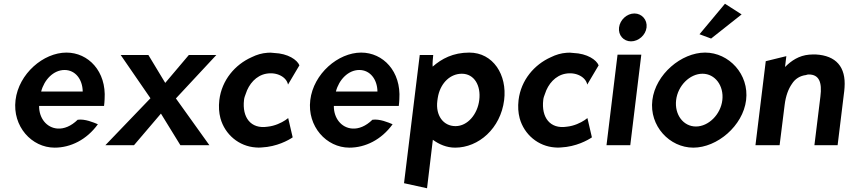

<svg xmlns="http://www.w3.org/2000/svg" viewBox="-20 -776 4543 1026"><path d="M189 -210H536C537 -222 539 -234 539 -246C549 -395 452 -495 335 -495C212 -495 80 -382 63 -241C46 -101 149 13 272 13C357 13 443 -29 503 -112C482 -121 433 -142 395 -136C359 -101 322 -87 288 -89C228 -93 188 -146 189 -210ZM422 -287H200C216 -349 265 -402 325 -402C382 -402 421 -353 422 -287Z M989 -482 863 -333 773 -482H625L784 -251L543 0H696L840 -169L944 0H1099L920 -250L1136 -482Z M1519 -324 1580 -427C1568 -456 1520 -490 1444 -493C1432 -495 1420 -495 1409 -494C1380 -492 1352 -484 1324 -470C1237 -431 1165 -349 1152 -241C1148 -206 1150 -174 1158 -144C1182 -57 1257 6 1347 12C1357 13 1368 13 1378 12C1460 8 1522 -27 1544 -42L1520 -145C1516 -142 1510 -138 1505 -134C1484 -120 1449 -103 1410 -99C1320 -85 1273 -149 1284 -242C1285 -253 1289 -264 1293 -274C1310 -328 1349 -372 1402 -382C1461 -393 1512 -363 1519 -324Z M1764 -210H2111C2112 -222 2114 -234 2114 -246C2124 -395 2027 -495 1910 -495C1787 -495 1655 -382 1638 -241C1621 -101 1724 13 1847 13C1932 13 2018 -29 2078 -112C2057 -121 2008 -142 1970 -136C1934 -101 1897 -87 1863 -89C1803 -93 1763 -146 1764 -210ZM1997 -287H1775C1791 -349 1840 -402 1900 -402C1957 -402 1996 -353 1997 -287Z M2674 -241C2691 -376 2615 -495 2488 -495C2401 -495 2340 -462 2292 -420C2290 -435 2294 -470 2295 -482H2223L2139 203L2262 230L2293 -29C2326 -5 2366 13 2412 13C2538 13 2655 -90 2674 -241ZM2317 -237C2318 -247 2320 -257 2322 -267C2338 -335 2387 -382 2448 -382C2514 -382 2551 -319 2541 -241C2532 -167 2480 -102 2414 -102C2349 -102 2307 -159 2317 -237Z M3118 -324 3179 -427C3167 -456 3119 -490 3043 -493C3031 -495 3019 -495 3008 -494C2979 -492 2951 -484 2923 -470C2836 -431 2764 -349 2751 -241C2747 -206 2749 -174 2757 -144C2781 -57 2856 6 2946 12C2956 13 2967 13 2977 12C3059 8 3121 -27 3143 -42L3119 -145C3115 -142 3109 -138 3104 -134C3083 -120 3048 -103 3009 -99C2919 -85 2872 -149 2883 -242C2884 -253 2888 -264 2892 -274C2909 -328 2948 -372 3001 -382C3060 -393 3111 -363 3118 -324Z M3288 -629C3283 -588 3312 -555 3352 -555C3392 -555 3430 -588 3435 -629C3440 -670 3410 -704 3370 -704C3330 -704 3293 -670 3288 -629ZM3348 0 3407 -484H3280L3221 0Z M3718 -593 3780 -570 3943 -699 3854 -756ZM3593 -241C3602 -318 3666 -382 3734 -382C3801 -382 3849 -318 3840 -241C3831 -164 3766 -100 3699 -100C3631 -100 3584 -164 3593 -241ZM3466 -241C3449 -103 3558 13 3685 13C3812 13 3950 -103 3967 -241C3984 -379 3875 -495 3748 -495C3621 -495 3483 -379 3466 -241Z M4456 0 4489 -270C4491 -283 4492 -295 4493 -308C4501 -418 4448 -479 4339 -485C4328 -485 4315 -485 4304 -484C4249 -479 4209 -452 4175 -418L4182 -476L4072 -449L4017 0H4146L4173 -216C4179 -264 4193 -301 4212 -328C4229 -355 4255 -371 4287 -375C4291 -377 4297 -378 4302 -378C4356 -378 4374 -338 4364 -260L4332 0Z"/></svg>

Font: Bluebird
Style: NrwObl
Weight: 400
Designer: Jasper
Foundry: Cannot Into Space Fonts
Version: Version 0.98